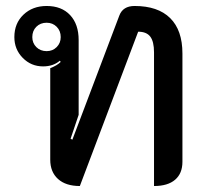

<svg xmlns="http://www.w3.org/2000/svg" viewBox="-20 -613 687 642"><path d="M148 -79V-385Q171 -394 183 -406L180 -410Q158 -391 124 -391Q84 -391 56 -419.5Q28 -448 28 -489Q28 -535 58.5 -564Q89 -593 136 -593Q186 -593 214.5 -562.5Q243 -532 243 -479V-229L216 -149L222 -146L379 -561Q391 -593 430 -593Q508 -593 549 -552.5Q590 -512 590 -434V-72Q590 -33 565.5 -12Q541 9 495 9V-438Q495 -474 482.5 -490.5Q470 -507 442 -507L247 9Q200 9 174 -14.5Q148 -38 148 -79ZM183 -489Q183 -510 169.5 -523.5Q156 -537 136 -537Q115 -537 101.5 -523.5Q88 -510 88 -489Q88 -469 101.5 -455.5Q115 -442 136 -442Q156 -442 169.5 -455.5Q183 -469 183 -489Z"/></svg>

Font: K2D Medium
Style: Regular
Weight: 500
Designer: Katatrad Aksorn Co.,Ltd.
Foundry: Cadson Demak Co.,Ltd.
Version: Version 1.000; ttfautohint (v1.6)